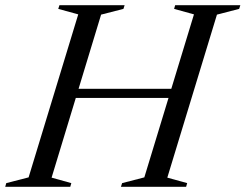

<svg xmlns="http://www.w3.org/2000/svg" viewBox="-49 -715 940 735"><path d="M187.5 -340 198.5 -375H659.5L648 -340ZM250.5 -660 174 -681 178.5 -695H428L423.5 -681L338 -659L148.5 -35L224 -14L220 0H-29L-25 -14L60.5 -36ZM693.5 -660 617.5 -681 621.5 -695H871L866.5 -681L781.5 -659L591.5 -35L667.5 -14L663.5 0H414L418.5 -14L503.5 -36Z"/></svg>

Font: Newsreader 48pt
Style: Italic
Weight: 400
Italic angle: -17°
Version: Version 1.003